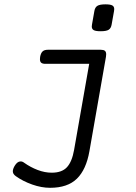

<svg xmlns="http://www.w3.org/2000/svg" viewBox="-20 -686 640 906"><path d="M519 -643.1Q519 -640.6 518.1 -633.8L506.8 -570.3Q503.9 -552.7 492.9 -545.7Q481.9 -538.6 455.1 -538.6Q431.6 -538.6 422.4 -543.7Q413.1 -548.8 413.1 -561Q413.1 -563.5 414.1 -570.3L425.3 -633.8Q428.2 -651.4 439.5 -658.4Q450.7 -665.5 477.5 -665.5Q500.5 -665.5 509.8 -660.4Q519 -655.3 519 -643.1ZM481 -429.7Q481 -422.4 480 -418L401.9 27.8Q386.7 114.3 342.8 157.2Q298.8 200.2 216.3 200.2Q175.8 200.2 132.1 184.8Q88.4 169.4 54.2 145Q40.5 135.3 40.5 122.1Q40.5 111.8 48.8 97.2Q61.5 75.7 77.1 75.7Q85.9 75.7 93.3 81.5Q123.5 103 157.5 116Q191.4 128.9 224.1 128.9Q272 128.9 295.9 103Q319.8 77.1 329.6 21.5L400.9 -384.8H194.3Q180.7 -384.8 174.6 -389.9Q168.5 -395 168.5 -406.7Q168.5 -409.2 169.4 -418Q172.9 -436 181.2 -443.6Q189.5 -451.2 206.1 -451.2H455.1Q468.8 -451.2 474.9 -446.3Q481 -441.4 481 -429.7Z"/></svg>

Font: Courier Prime
Style: Italic
Weight: 400
Italic angle: -10°
Designer: Alan Dague-Greene
Foundry: Quote-Unquote Apps
Version: Version 3.018